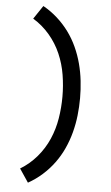

<svg xmlns="http://www.w3.org/2000/svg" viewBox="-64 -883 629 1085"><g transform="rotate(5 250.0 -340.0)"><path d="M137 161 86 85Q139 53 179.5 5.5Q220 -42 244.5 -98.5Q269 -155 279 -216.5Q289 -278 289 -340Q289 -402 279 -463.5Q269 -525 244.5 -581.5Q220 -638 179.5 -685.5Q139 -733 86 -765L137 -841Q180 -817 217 -784Q254 -751 283 -711.5Q312 -672 332.5 -627Q353 -582 365.5 -534.5Q378 -487 383.5 -438Q389 -389 389 -340Q389 -291 383.5 -242Q378 -193 365.5 -145.5Q353 -98 332.5 -53Q312 -8 283 31.5Q254 71 217 104Q180 137 137 161Z"/></g></svg>

Font: Iosevka Curly Slab Semibold
Style: Regular
Weight: 600
Monospace: yes
Designer: Belleve Invis
Foundry: Belleve Invis
Version: Version 22.1.2; ttfautohint (v1.8.4)